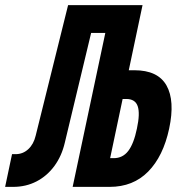

<svg xmlns="http://www.w3.org/2000/svg" viewBox="-73 -730 693 750"><path d="M-53 0 -26 -127.8H-12.4Q16.4 -127.8 37.4 -147.2Q58.4 -166.6 66.4 -200.2L193 -710H483.8L430 -455.6H452Q543.8 -455.6 577.4 -396.1Q611 -336.6 587.8 -227.6Q564.6 -119.4 505.8 -59.7Q447 0 355.2 0H210.8L338.4 -601.4H283L180.2 -172.8Q168 -120.4 139.4 -81.5Q110.8 -42.6 69.6 -21.3Q28.4 0 -21.6 0ZM357.2 -112.2H371.4Q406.4 -112.2 428 -140.4Q449.6 -168.6 461.8 -227.6Q474.6 -286.8 464.9 -315.1Q455.2 -343.4 420.2 -343.4H406Z"/></svg>

Font: Geist Mono
Style: Italic
Weight: 400
Italic angle: -12°
Monospace: yes
Designer: Basement.studio, Andrés Briganti, Mateo Zaragoza
Foundry: Basement.studio, Vercel, Andrés Briganti, Guido Ferreyra, Mateo Zaragoza
Version: Version 1.500